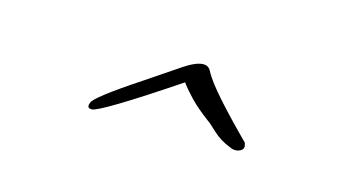

<svg xmlns="http://www.w3.org/2000/svg" viewBox="-30 -521 430 233"><g transform="rotate(15 185.0 -404.5)"><path d="M263 -361Q250 -366 240.5 -375Q231 -384 229 -385Q213 -397 204 -406.5Q195 -416 190 -423Q99 -362 89 -362Q82 -362 85 -369Q86 -376 142 -413Q167 -430 182 -440Q197 -450 206 -450Q213 -450 216 -443Q222 -432 238.5 -413.5Q255 -395 279 -371L280 -367V-366Q280 -362 274.5 -360Q269 -358 263 -361Z"/></g></svg>

Font: Corinthia
Style: Regular
Weight: 400
Designer: Robert E. Leuschke
Foundry: Robert E. Leuschke
Version: Version 1.013; ttfautohint (v1.8.3)